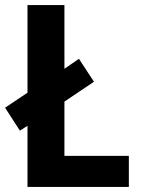

<svg xmlns="http://www.w3.org/2000/svg" viewBox="-25 -734 554 754"><path d="M83 0H481V-122H228V-335L344 -413L285 -503L228 -464V-714H83V-370L-5 -311L53 -221L83 -240Z"/></svg>

Font: Noto Sans Malayalam SemiCondensed
Style: Bold
Weight: 700
Width: 4
Designer: Jelle Bosma - Monotype Design Team
Foundry: Monotype Imaging Inc.
Version: Version 2.104